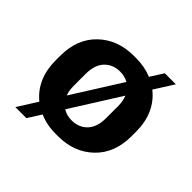

<svg xmlns="http://www.w3.org/2000/svg" viewBox="-160 -717 923 923"><g transform="rotate(45 301.0 -255.5)"><path d="M471 -469Q559 -399 559 -270V-241Q559 -125 488.5 -57.5Q418 10 309 10H293Q231 10 183 -12L140 56H65L128 -44Q43 -114 43 -241V-270Q43 -386 113.5 -453.5Q184 -521 293 -521H309Q367 -521 416 -501L458 -567H533ZM191 -215Q191 -182 200 -158L357 -407Q332 -421 301 -421Q252 -421 221.5 -389Q191 -357 191 -296ZM411 -215V-296Q411 -330 400 -357L242 -106Q267 -90 301 -90Q350 -90 380.5 -122Q411 -154 411 -215Z"/></g></svg>

Font: Chivo
Style: Bold
Weight: 700
Designer: Hector Gatti
Foundry: Omnibus-Type
Version: Version 1.007;PS 001.007;hotconv 1.0.88;makeotf.lib2.5.64775